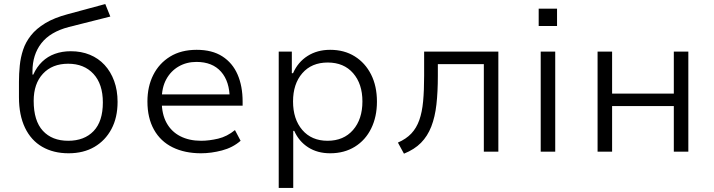

<svg xmlns="http://www.w3.org/2000/svg" viewBox="-20 -752 3539 952"><path d="M320 8Q245 8 189.5 -24Q134 -56 104 -118.5Q74 -181 74 -270V-347Q74 -386 78 -426.5Q82 -467 94.5 -505Q107 -543 133.5 -576.5Q160 -610 204.5 -637Q249 -664 317 -682L502 -732L527 -670L321 -618Q229 -594 185 -537.5Q141 -481 141 -398V-382H145Q162 -420 189 -446Q216 -472 252 -485Q288 -498 331 -498Q383 -498 425.5 -480.5Q468 -463 498.5 -430Q529 -397 546 -350.5Q563 -304 563 -247Q563 -169 532.5 -112Q502 -55 448 -23.5Q394 8 320 8ZM318 -54Q398 -54 444 -102Q490 -150 490 -244Q490 -335 443.5 -385.5Q397 -436 318 -436Q239 -436 193 -386.5Q147 -337 147 -252Q147 -153 192.5 -103.5Q238 -54 318 -54Z M977 8Q896 8 836 -21.5Q776 -51 743.5 -109Q711 -167 711 -249Q711 -323 740 -380.5Q769 -438 823.5 -471.5Q878 -505 955 -505Q1032 -505 1082.5 -472.5Q1133 -440 1158 -382.5Q1183 -325 1183 -248V-228H762V-284H1141L1119 -261Q1119 -348 1076 -396.5Q1033 -445 954 -445Q905 -445 866 -422.5Q827 -400 804.5 -359Q782 -318 782 -259V-249Q782 -186 806 -142.5Q830 -99 874 -76.5Q918 -54 977 -54Q1017 -54 1061.5 -64.5Q1106 -75 1145 -107L1173 -54Q1134 -20 1080.5 -6Q1027 8 977 8Z M1362 180V-496H1427V-389H1433Q1457 -444 1505 -474.5Q1553 -505 1617 -505Q1687 -505 1739 -472.5Q1791 -440 1820 -382.5Q1849 -325 1849 -248Q1849 -173 1820.5 -115Q1792 -57 1739.5 -24.5Q1687 8 1617 8Q1554 8 1508 -21.5Q1462 -51 1439 -103H1434V180ZM1604 -54Q1684 -54 1730.5 -107.5Q1777 -161 1777 -249Q1777 -336 1731 -389Q1685 -442 1605 -442Q1525 -442 1479 -389Q1433 -336 1433 -249Q1433 -161 1479 -107.5Q1525 -54 1604 -54Z M1983 10 1953 -45Q1994 -63 2019.5 -90Q2045 -117 2059 -156.5Q2073 -196 2078 -250Q2083 -304 2083 -377V-496H2451V0H2379V-434H2151V-376Q2151 -297 2144 -234.5Q2137 -172 2118.5 -124.5Q2100 -77 2067.5 -44Q2035 -11 1983 10Z M2651 -623V-709H2742V-623ZM2661 0V-496H2733V0Z M2943 0V-496H3015V-288H3321V-496H3393V0H3321V-226H3015V0Z"/></svg>

Font: Nunito Sans 6pt Light
Style: Regular
Weight: 300
Version: Version 3.101;gftools[0.9.27]